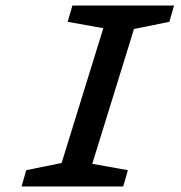

<svg xmlns="http://www.w3.org/2000/svg" viewBox="-20 -675 654 695"><path d="M58 0 75 -59 203 -85 354 -573 225 -596 242 -655H610L593 -596L465 -570L314 -82L443 -59L426 0Z"/></svg>

Font: Intel One Mono Medium
Style: Italic
Weight: 500
Italic angle: -16°
Monospace: yes
Designer: Fred Shallcrass
Foundry: Frere-Jones Type LLC
Version: Version 1.400;hotconv 1.1.0;makeotfexe 2.6.0;FJTRelease1.4